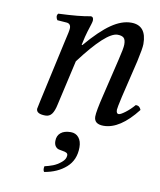

<svg xmlns="http://www.w3.org/2000/svg" viewBox="-79 -502 677 810"><g transform="rotate(10 260.0 -97.0)"><path d="M89.8 -12.2Q89.8 -14.6 97.2 -47.9L155.8 -314Q167 -359.9 167 -371.1Q167 -390.6 148.9 -392.1L108.9 -395Q98.1 -411.6 107.9 -422.9Q201.2 -426.8 245.1 -436Q256.8 -436 256.8 -420.9Q256.8 -415 253.2 -403.8Q249.5 -392.6 242.4 -369.6Q235.4 -346.7 230 -319.8L228 -310.1H231Q288.6 -377.9 333 -408.4Q377.4 -439 418 -439Q483.9 -439 483.9 -358.9Q483.9 -340.3 471.2 -283.2L433.1 -124Q421.9 -74.2 421.9 -66.9Q421.9 -49.8 432.1 -49.8Q439.9 -49.8 459.2 -64.2Q478.5 -78.6 497.1 -100.1Q514.2 -100.1 520 -83Q447.8 9.8 377.9 9.8Q336.9 9.8 336.9 -22.9Q336.9 -44.9 354 -115.2L392.1 -274.9Q404.8 -326.7 404.8 -342.8Q404.8 -364.3 396.2 -371.6Q387.7 -378.9 370.1 -378.9Q321.8 -378.9 215.8 -237.8L171.9 -44.9Q166 -16.6 156 -3.4Q146 9.8 128.9 9.8Q89.8 9.8 89.8 -12.2ZM247.1 60.1Q268.6 60.1 281.2 75.4Q293.9 90.8 293.9 117.2Q293.9 171.4 257.6 203.6Q221.2 235.8 165 245.1Q158.7 237.3 162.1 221.2Q179.7 217.3 197.3 210.7Q214.8 204.1 231.9 189.9Q249 175.8 249 159.2Q249 151.9 242.9 148.7Q236.8 145.5 227.8 144.3Q218.8 143.1 210 140.9Q201.2 138.7 195.1 130.4Q189 122.1 189 107.9Q189 85.4 204.1 72.8Q219.2 60.1 247.1 60.1Z"/></g></svg>

Font: Common Serif
Style: Italic
Weight: 400
Italic angle: -12°
Designer: Philipp H. Poll, Khaled Hosny
Foundry: Stefan Peev, Context Ltd.
Version: Version 1.026